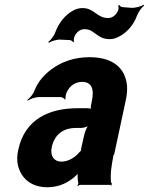

<svg xmlns="http://www.w3.org/2000/svg" viewBox="-20 -779 627 809"><path d="M461 -128 509 -352C516 -383 518 -410 513 -433C500 -501 446 -538 357 -538C294 -538 240 -519 198 -488C169 -467 140 -436 125 -397C120 -382 105 -365 95 -358L97 -355C107 -362 129 -370 144 -370H234C242 -370 252 -364 254 -359L256 -361C255 -366 257 -383 261 -390C274 -419 299 -434 326 -434C366 -434 378 -404 367 -353L364 -338C362 -331 362 -318 365 -314L369 -317C367 -321 355 -323 349 -323H307C190 -323 85 -279 57 -148C52 -125 51 -104 55 -85C67 -30 109 10 180 10C230 10 271 -11 301 -40C305 -44 311 -50 313 -54L309 -55C307 -51 307 -43 307 -37C307 -26 308 -16 310 -7C311 -5 307 1 306 3L309 5C310 3 315 0 318 0H445C447 0 447 2 448 3L451 1C450 0 450 -2 450 -4C450 -5 453 -7 451 -7L448 -10C444 -43 449 -80 459 -128ZM198 -159C211 -218 253 -240 300 -240H322C333 -240 353 -246 360 -253L357 -256C348 -249 338 -225 335 -211L324 -162C323 -159 320 -145 322 -143L326 -146C324 -148 318 -141 315 -138C296 -115 268 -98 238 -98C208 -98 190 -122 198 -159ZM328 -745C315 -745 302 -742 289 -735C257 -718 229 -686 213 -643C208 -628 193 -609 183 -602L186 -599C197 -606 220 -613 235 -612L275 -610C281 -609 287 -604 288 -601L292 -603C290 -607 291 -617 293 -623C301 -643 317 -656 335 -656C346 -656 355 -654 363 -650C387 -636 403 -614 442 -614C456 -614 469 -618 482 -625C513 -641 543 -672 558 -715C564 -730 578 -749 587 -755L586 -759C575 -752 549 -745 534 -746L496 -749C490 -749 484 -755 483 -758L478 -756C480 -752 480 -742 478 -736C470 -716 454 -703 436 -703C388 -703 377 -745 328 -745Z"/></svg>

Font: Asimov
Style: EdgeExtremeIt
Weight: 500
Designer: Google
Version: Version 2.000980: 2014